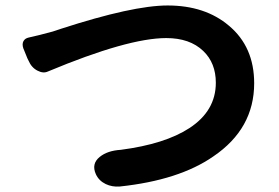

<svg xmlns="http://www.w3.org/2000/svg" viewBox="-20 -687 1020 701"><path d="M366 -15Q341 -27 330 -51Q313 -89 344 -114Q372 -137 421 -140Q582 -161 671 -219Q768 -282 768 -385Q768 -457 722 -501Q673 -548 587 -548Q447 -548 155 -426Q138 -418 117 -429Q95 -440 84 -466L80 -474L65 -511Q60 -526 65.5 -536.5Q71 -547 85 -550Q118 -557 173 -572Q182 -575 203 -582Q465 -667 592 -667Q729 -667 816 -593Q908 -516 908 -383Q908 -217 759 -116Q634 -29 417 -6Q389 -4 366 -15Z"/></svg>

Font: GenSenRounded2 TW B
Style: Regular
Weight: 700
Version: Version 2.000;PS 2;hotconv 16.6.51;makeotf.lib2.5.65220 DEVE